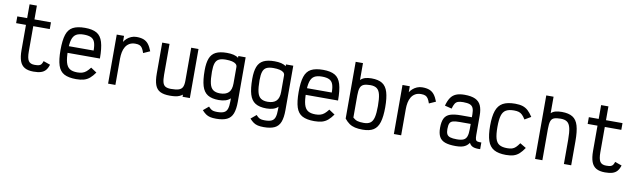

<svg xmlns="http://www.w3.org/2000/svg" viewBox="-50 -1493 7901 2382"><g transform="rotate(10 3900.0 -302.0)"><path d="M365 14Q296 14 254 -10Q212 -34 193 -86.5Q174 -139 174 -223V-541H50V-626H174V-800H266V-626H474V-541H266V-223Q266 -138 288 -104.5Q310 -71 365 -71Q401 -71 420 -76.5Q439 -82 449 -95.5Q459 -109 468 -136L554 -106Q540 -61 517.5 -35Q495 -9 458.5 2.5Q422 14 365 14Z M903 14Q807 14 751.5 -15.5Q696 -45 673 -116Q650 -187 650 -309Q650 -432 673 -502.5Q696 -573 751.5 -602.5Q807 -632 903 -632Q997 -632 1051 -601Q1105 -570 1127.5 -494.5Q1150 -419 1150 -289H679V-373H1056Q1056 -439 1042 -477Q1028 -515 994.5 -531Q961 -547 903 -547Q841 -547 806.5 -526Q772 -505 757 -455.5Q742 -406 742 -318Q742 -224 757 -170Q772 -116 806.5 -93.5Q841 -71 903 -71Q938 -71 965 -79Q992 -87 1015 -106.5Q1038 -126 1063 -159L1137 -110Q1104 -63 1072 -36Q1040 -9 1000 2.5Q960 14 903 14Z M1304 0V-618H1396V-542Q1409 -564 1431.5 -584.5Q1454 -605 1485 -618.5Q1516 -632 1552 -632Q1606 -632 1642 -618Q1678 -604 1703 -572.5Q1728 -541 1749 -486L1666 -449Q1653 -488 1639 -509Q1625 -530 1605 -538.5Q1585 -547 1552 -547Q1508 -547 1477.5 -529Q1447 -511 1429 -480.5Q1411 -450 1403.5 -411.5Q1396 -373 1396 -332V0Z M2083 14Q2006 14 1961 -9Q1916 -32 1896.5 -85.5Q1877 -139 1877 -229V-618H1969V-229Q1969 -167 1979 -132.5Q1989 -98 2014 -84.5Q2039 -71 2083 -71Q2146 -71 2180.5 -82.5Q2215 -94 2228.5 -122.5Q2242 -151 2242 -202V-618H2334V0H2242V-27Q2224 -13 2202 -3.5Q2180 6 2150.5 10Q2121 14 2083 14Z M2698 196Q2654 196 2623.5 189Q2593 182 2569 165.5Q2545 149 2519 120L2587 63Q2604 82 2618.5 92.5Q2633 103 2651 107Q2669 111 2698 111Q2752 111 2782 97Q2812 83 2824 48Q2836 13 2836 -49V-85Q2812 -61 2775 -49.5Q2738 -38 2691 -38Q2602 -38 2550.5 -70Q2499 -102 2477 -175Q2455 -248 2455 -370Q2455 -465 2477.5 -522.5Q2500 -580 2551.5 -606Q2603 -632 2691 -632Q2738 -632 2774.5 -623.5Q2811 -615 2836 -595V-618H2928V-58Q2928 35 2906.5 91Q2885 147 2834.5 171.5Q2784 196 2698 196ZM2691 -122Q2764 -122 2800 -158Q2836 -194 2836 -273V-479Q2836 -502 2819 -517Q2802 -532 2770 -539.5Q2738 -547 2691 -547Q2636 -547 2604.5 -531Q2573 -515 2560 -476.5Q2547 -438 2547 -370Q2547 -275 2560 -221Q2573 -167 2605 -144.5Q2637 -122 2691 -122Z M3298 196Q3254 196 3223.5 189Q3193 182 3169 165.5Q3145 149 3119 120L3187 63Q3204 82 3218.5 92.5Q3233 103 3251 107Q3269 111 3298 111Q3352 111 3382 97Q3412 83 3424 48Q3436 13 3436 -49V-85Q3412 -61 3375 -49.5Q3338 -38 3291 -38Q3202 -38 3150.5 -70Q3099 -102 3077 -175Q3055 -248 3055 -370Q3055 -465 3077.5 -522.5Q3100 -580 3151.5 -606Q3203 -632 3291 -632Q3338 -632 3374.5 -623.5Q3411 -615 3436 -595V-618H3528V-58Q3528 35 3506.5 91Q3485 147 3434.5 171.5Q3384 196 3298 196ZM3291 -122Q3364 -122 3400 -158Q3436 -194 3436 -273V-479Q3436 -502 3419 -517Q3402 -532 3370 -539.5Q3338 -547 3291 -547Q3236 -547 3204.5 -531Q3173 -515 3160 -476.5Q3147 -438 3147 -370Q3147 -275 3160 -221Q3173 -167 3205 -144.5Q3237 -122 3291 -122Z M3903 14Q3807 14 3751.5 -15.5Q3696 -45 3673 -116Q3650 -187 3650 -309Q3650 -432 3673 -502.5Q3696 -573 3751.5 -602.5Q3807 -632 3903 -632Q3997 -632 4051 -601Q4105 -570 4127.5 -494.5Q4150 -419 4150 -289H3679V-373H4056Q4056 -439 4042 -477Q4028 -515 3994.5 -531Q3961 -547 3903 -547Q3841 -547 3806.5 -526Q3772 -505 3757 -455.5Q3742 -406 3742 -318Q3742 -224 3757 -170Q3772 -116 3806.5 -93.5Q3841 -71 3903 -71Q3938 -71 3965 -79Q3992 -87 4015 -106.5Q4038 -126 4063 -159L4137 -110Q4104 -63 4072 -36Q4040 -9 4000 2.5Q3960 14 3903 14Z M4512 14Q4456 14 4415 4.5Q4374 -5 4343 -26.5Q4312 -48 4282 -85V-800H4374V-587Q4398 -611 4432.5 -621.5Q4467 -632 4512 -632Q4599 -632 4648.5 -600.5Q4698 -569 4719.5 -497.5Q4741 -426 4741 -308Q4741 -191 4719.5 -120Q4698 -49 4648.5 -17.5Q4599 14 4512 14ZM4512 -71Q4564 -71 4594 -92.5Q4624 -114 4636.5 -165.5Q4649 -217 4649 -308Q4649 -400 4636.5 -452Q4624 -504 4594 -525.5Q4564 -547 4512 -547Q4458 -547 4428 -534Q4398 -521 4386 -488.5Q4374 -456 4374 -395V-114Q4401 -89 4430 -80Q4459 -71 4512 -71Z M4904 0V-618H4996V-542Q5009 -564 5031.5 -584.5Q5054 -605 5085 -618.5Q5116 -632 5152 -632Q5206 -632 5242 -618Q5278 -604 5303 -572.5Q5328 -541 5349 -486L5266 -449Q5253 -488 5239 -509Q5225 -530 5205 -538.5Q5185 -547 5152 -547Q5108 -547 5077.5 -529Q5047 -511 5029 -480.5Q5011 -450 5003.5 -411.5Q4996 -373 4996 -332V0Z M5684 14Q5599 14 5549 -4.5Q5499 -23 5477 -64.5Q5455 -106 5455 -176Q5455 -253 5477 -296Q5499 -339 5549 -356Q5599 -373 5684 -373H5821V-411Q5821 -459 5809 -487.5Q5797 -516 5767.5 -527.5Q5738 -539 5684 -539Q5642 -539 5618 -530.5Q5594 -522 5580 -499Q5566 -476 5555 -435L5467 -457Q5484 -520 5509.5 -558Q5535 -596 5577 -614Q5619 -632 5684 -632Q5770 -632 5820 -608.5Q5870 -585 5891.5 -536Q5913 -487 5913 -411V-166Q5913 -128 5919 -110.5Q5925 -93 5942 -88.5Q5959 -84 5991 -85V-1Q5934 2 5901.5 -10.5Q5869 -23 5853 -56Q5835 -30 5811.5 -14.5Q5788 1 5757 7.5Q5726 14 5684 14ZM5684 -71Q5738 -71 5767.5 -84.5Q5797 -98 5809 -131.5Q5821 -165 5821 -224V-289H5684Q5630 -289 5600 -281Q5570 -273 5558.5 -249Q5547 -225 5547 -176Q5547 -136 5558.5 -113Q5570 -90 5600 -80.5Q5630 -71 5684 -71Z M6318 14Q6222 14 6166 -17.5Q6110 -49 6086 -120Q6062 -191 6062 -309Q6062 -427 6086.5 -498Q6111 -569 6167.5 -600.5Q6224 -632 6322 -632Q6377 -632 6415.5 -620Q6454 -608 6484.5 -580.5Q6515 -553 6546 -505L6468 -459Q6446 -494 6426.5 -513Q6407 -532 6383 -539.5Q6359 -547 6322 -547Q6258 -547 6221 -525.5Q6184 -504 6169 -452.5Q6154 -401 6154 -309Q6154 -218 6168.5 -166Q6183 -114 6219 -92.5Q6255 -71 6318 -71Q6354 -71 6379 -78.5Q6404 -86 6424.5 -105.5Q6445 -125 6469 -160L6546 -114Q6515 -67 6483.5 -38.5Q6452 -10 6413 2Q6374 14 6318 14Z M6683 0V-800H6775V-592Q6797 -614 6831 -623Q6865 -632 6910 -632Q6996 -632 7046 -601Q7096 -570 7117 -498.5Q7138 -427 7138 -305V0H7046V-305Q7046 -400 7033.5 -452.5Q7021 -505 6991.5 -526Q6962 -547 6910 -547Q6856 -547 6826.5 -535.5Q6797 -524 6786 -491Q6775 -458 6775 -395V0Z M7565 14Q7496 14 7454 -10Q7412 -34 7393 -86.5Q7374 -139 7374 -223V-541H7250V-626H7374V-800H7466V-626H7674V-541H7466V-223Q7466 -138 7488 -104.5Q7510 -71 7565 -71Q7601 -71 7620 -76.5Q7639 -82 7649 -95.5Q7659 -109 7668 -136L7754 -106Q7740 -61 7717.5 -35Q7695 -9 7658.5 2.5Q7622 14 7565 14Z"/></g></svg>

Font: Victor Mono SemiBold
Style: Regular
Weight: 600
Monospace: yes
Designer: Rune Bjørnerås
Version: Version 1.561;gftools[0.9.30]